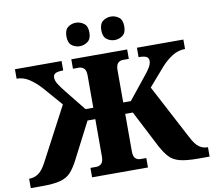

<svg xmlns="http://www.w3.org/2000/svg" viewBox="-95 -1034 1272 1144"><g transform="rotate(-10 541.0 -462.0)"><path d="M647 -782Q620 -782 598.5 -798Q577 -814 577 -853Q577 -892 598.5 -908Q620 -924 647 -924Q673 -924 694.5 -908Q716 -892 716 -853Q716 -814 694.5 -798Q673 -782 647 -782ZM435 -782Q408 -782 387 -798Q366 -814 366 -853Q366 -892 387 -908Q408 -924 435 -924Q461 -924 483 -908Q505 -892 505 -853Q505 -814 483 -798Q461 -782 435 -782ZM0 0V-57H5Q31 -57 55.5 -73Q80 -89 104 -134L275 -458L176 -572Q143 -609 107 -633Q71 -657 30 -657V-714H312V-657Q279 -657 265 -649.5Q251 -642 251 -624Q251 -606 264 -585Q277 -564 301 -534L403 -407H450V-603Q450 -633 437.5 -645Q425 -657 406 -657H371V-714H709V-657H674Q655 -657 643 -645Q631 -633 631 -601V-407H677L779 -534Q804 -564 816.5 -585Q829 -606 829 -624Q829 -642 815 -649.5Q801 -657 768 -657V-714H1049V-657Q1008 -657 970.5 -633.5Q933 -610 900 -572L808 -466L983 -134Q1006 -89 1029 -73Q1052 -57 1077 -57H1082V0H1013Q942 0 902 -10.5Q862 -21 839 -46Q816 -71 793 -113L677 -338H631V-113Q631 -81 643 -69Q655 -57 674 -57H709V0H371V-57H406Q425 -57 437.5 -69Q450 -81 450 -113V-338H403L287 -113Q265 -71 241.5 -46Q218 -21 178.5 -10.5Q139 0 68 0Z"/></g></svg>

Font: Noto Serif ExtraBold
Style: Regular
Weight: 800
Designer: Monotype Design Team
Foundry: Monotype Imaging Inc.
Version: Version 2.014